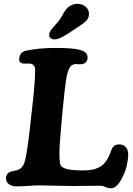

<svg xmlns="http://www.w3.org/2000/svg" viewBox="-20 -962 693 998"><path d="M351.1 -798.8Q317.9 -776.4 297.9 -766.8Q277.8 -757.3 262.2 -757.3Q250 -757.3 242.2 -764.4Q234.4 -771.5 235.4 -782.7Q235.8 -786.6 236.8 -790.3Q237.8 -793.9 240.2 -798.3Q242.7 -802.7 244.6 -805.7Q246.6 -808.6 251.5 -814.2Q256.3 -819.8 258.5 -822.5Q260.7 -825.2 267.6 -832.8Q274.4 -840.3 277.3 -843.3Q290.5 -857.9 303 -880.6Q315.4 -903.3 321.3 -910.6Q346.2 -941.9 381.8 -941.9Q408.7 -941.9 426.3 -926.3Q443.8 -910.6 442.4 -886.7Q441.4 -865.7 424.8 -850.1Q417 -843.3 406.7 -835.9Q396.5 -828.6 378.4 -816.9Q360.4 -805.2 351.1 -798.8ZM184.6 1.5Q163.1 1.5 125.5 4.2Q87.9 6.8 66.9 6.8Q39.6 6.8 25.4 -5.4Q11.2 -17.6 11.2 -34.7Q11.2 -58.6 32.2 -68.4Q37.6 -70.8 52.2 -73.5Q66.9 -76.2 73.7 -79.1Q84 -82.5 92.8 -92Q101.6 -101.6 105.5 -112.3Q119.6 -152.8 134.8 -291L151.4 -439.9Q162.6 -542.5 162.6 -599.1Q162.6 -625 141.1 -630.4Q134.3 -632.3 121.1 -631.6Q107.9 -630.9 99.1 -631.8Q89.8 -633.3 84.7 -638.4Q79.6 -643.6 79.6 -650.9Q79.6 -690.4 115.7 -698.7Q184.1 -712.9 268.6 -712.9Q359.4 -712.9 396.5 -702.6Q435.1 -691.9 435.1 -663.6Q435.1 -634.8 407.2 -628.9Q396 -627 387.9 -628.2Q379.9 -629.4 370.8 -628.9Q361.8 -628.4 355 -623.5Q336.4 -613.8 327.1 -566.9Q317.9 -520 306.2 -396.5L295.4 -274.9Q281.7 -121.6 296.9 -100.6Q313 -76.2 407.2 -76.2Q439.5 -76.2 459 -79.8Q478.5 -83.5 496.6 -93.3Q513.2 -101.6 525.6 -117.2Q538.1 -132.8 544.4 -146.2Q550.8 -159.7 558.6 -181.6Q564.9 -196.8 574.2 -204.1Q583.5 -211.4 600.1 -211.4Q621.1 -211.4 633.8 -197.3Q646.5 -183.1 646.5 -157.7Q646.5 -137.2 640.1 -106.9Q633.8 -76.7 622.1 -52.7Q591.8 16.6 557.6 16.6Q541 16.6 528.1 10Q515.1 3.4 501 3.4Q469.7 3.4 419.7 4.2Q369.6 4.9 350.6 4.9Q328.6 4.9 267.1 3.2Q205.6 1.5 184.6 1.5Z"/></svg>

Font: Cooper*
Style: Bold Italic
Weight: 700
Italic angle: -7°
Designer: Owen Earl
Foundry: indestructible type*
Version: Version 0.001